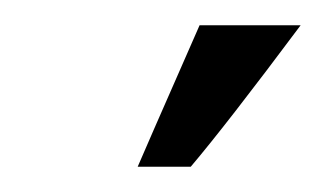

<svg xmlns="http://www.w3.org/2000/svg" viewBox="-20 -771 262 152"><path d="M138 -751H218Q159 -672 131 -639H89Q91 -644 138 -751Z"/></svg>

Font: Afta serif
Style: Regular
Weight: 400
Designer: parq.ink
Foundry: Oriol Esparraguera Font
Version: Version 1.000